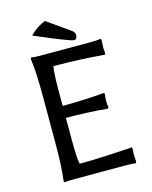

<svg xmlns="http://www.w3.org/2000/svg" viewBox="-123 -902 784 992"><g transform="rotate(-15 269.0 -406.0)"><path d="M189.9 -200.2Q189.9 -86.9 198.2 -58.1V-63Q257.8 -63 328.1 -66.2Q398.4 -69.3 439.5 -72.3L480 -75.2L481.9 -63Q480 -47.4 480 -30.8Q480 -27.3 481 -18.1Q481.9 -8.8 481.9 0L480 9.8Q456.1 6.8 419.9 6.8H147Q131.3 6.8 118.4 7.6Q105.5 8.3 100.6 8.8L95.2 9.8L94.2 -1Q104 -68.8 104 -200.2V-448.2Q104 -575.7 94.2 -647L96.2 -658.2Q112.8 -654.8 147 -654.8H410.2Q441.9 -654.8 470.2 -658.2L472.2 -647.9Q470.2 -619.6 470.2 -609.9Q470.2 -600.6 472.2 -585L470.2 -573.2Q331.5 -585 198.2 -585V-589.8Q189.9 -560.5 189.9 -448.2V-374Q314 -375 411.1 -383.8L417 -377.9Q413.1 -361.8 413.1 -341.8Q413.1 -322.3 417 -306.2L411.1 -299.8Q307.6 -310.1 189.9 -310.1ZM214.8 -821.8 336.9 -735.8Q352.1 -725.1 352.1 -709Q352.1 -700.2 347.4 -693.6Q342.8 -687 336.9 -687Q330.6 -687 314.5 -692.1Q298.3 -697.3 272 -707.8Q245.6 -718.3 226.3 -726.1Q207 -733.9 174.1 -748Q141.1 -762.2 131.8 -766.1Q171.9 -806.2 214.8 -821.8Z"/></g></svg>

Font: Linear Smooth Low Contrast
Style: Regular
Weight: 500
Designer: Philipp H. Poll, Flanker
Foundry: Philipp H. Poll, reworked by Flanker
Version: Version 1.010 | FøM Fix